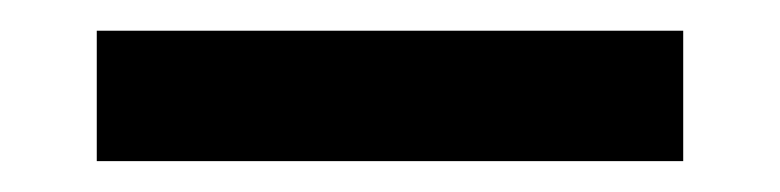

<svg xmlns="http://www.w3.org/2000/svg" viewBox="-20 -332 508 125"><path d="M43 -227.1V-312H424.8V-227.1Z"/></svg>

Font: Kanit
Style: Regular
Weight: 400
Designer: Katatrad Team
Foundry: CadsonDemak
Version: Version 1.000;PS 001.000;hotconv 1.0.88;makeotf.lib2.5.64775